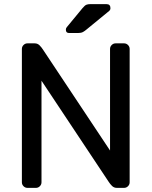

<svg xmlns="http://www.w3.org/2000/svg" viewBox="-20 -910 734 930"><path d="M86 0ZM546 0Q532 0 522.5 -9.5Q513 -19 506 -30L181 -519V-27Q181 -16 173 -8Q165 0 154 0H113Q102 0 94 -8Q86 -16 86 -27V-673Q86 -684 94 -692Q102 -700 113 -700H148Q162 -700 171.5 -690.5Q181 -681 188 -670L513 -181V-673Q513 -684 521 -692Q529 -700 540 -700H581Q592 -700 600 -692Q608 -684 608 -673V-27Q608 -16 600 -8Q592 0 581 0ZM380 -871Q391 -884 398.5 -887Q406 -890 417 -890H496Q515 -890 515 -870Q515 -863 510 -858L399 -767Q391 -760 382 -755Q373 -750 357 -750H315Q299 -750 299 -766Q299 -774 304 -779Z"/></svg>

Font: Rubik
Style: Regular
Weight: 400
Designer: Hubert & Fischer
Foundry: Hubert & Fischer
Version: Version 1.002; ttfautohint (v1.6)